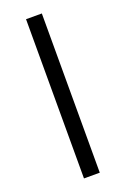

<svg xmlns="http://www.w3.org/2000/svg" viewBox="-132 -703 488 747"><g transform="rotate(-20 112.5 -329.5)"><path d="M80.1 -659.2V0H145.5V-659.2Z"/></g></svg>

Font: Yaldevi Colombo
Style: Regular
Weight: 400
Designer: Sol Matas, Denzil Rajitha, Kosala Senevirathne and Pathum Egodawatta
Foundry: Mooniak
Version: Version 1.020 ; ttfautohint (v1.6)